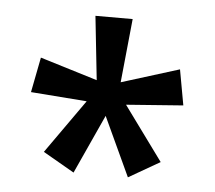

<svg xmlns="http://www.w3.org/2000/svg" viewBox="-37 -801 501 447"><g transform="rotate(5 213.5 -577.0)"><path d="M256 -761 241 -612 376 -654 391 -571 258 -561 350 -435 277 -393 213 -531 150 -393 77 -435 166 -561 35 -571 51 -653 185 -612 169 -761Z"/></g></svg>

Font: Noto Sans Display Condensed
Style: Regular
Weight: 400
Width: 3
Designer: Monotype Design Team
Foundry: Monotype Imaging Inc.
Version: Version 2.003